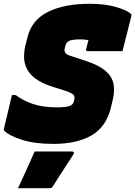

<svg xmlns="http://www.w3.org/2000/svg" viewBox="-42 -740 715 1014"><path d="M431 -720Q514 -720 572.5 -702.5Q631 -685 649 -667Q653 -663 652.5 -660.5Q652 -658 650 -648Q639 -604 627.5 -559Q616 -514 605 -470H421Q410 -470 413 -481Q416 -493 419 -504.5Q422 -516 425 -528Q405 -532 383 -532Q342 -532 325 -525Q308 -518 303 -497L300 -485Q293 -458 324 -447L412 -418Q482 -395 516 -365Q550 -335 557.5 -296.5Q565 -258 553 -211L543 -169Q518 -69 440.5 -24.5Q363 20 239 20Q142 20 74.5 -1.5Q7 -23 -19 -49Q-22 -52 -22 -55Q-22 -58 -21 -61Q-11 -105 0 -149.5Q11 -194 21 -238H41Q79 -209 131.5 -191Q184 -173 260 -173Q301 -173 322.5 -179.5Q344 -186 348 -204L350 -212Q356 -235 340 -244.5Q324 -254 302 -261L241 -280Q180 -299 146 -324.5Q112 -350 98.5 -379.5Q85 -409 85 -439Q85 -469 91 -496L104 -546Q127 -636 213 -678Q299 -720 431 -720ZM141 60H339Q345 60 347.5 64.5Q350 69 346 75Q326 106 309 132Q292 158 275 184.5Q258 211 237 244Q235 248 231 251Q227 254 220 254H53Q70 218 83.5 188Q97 158 111 127.5Q125 97 141 60Z"/></svg>

Font: Recursive Sn Lnr St XBk
Style: Italic
Weight: 1000
Italic angle: -15°
Version: Version 1.079;hotconv 1.0.112;makeotfexe 2.5.65598; ttfautoh